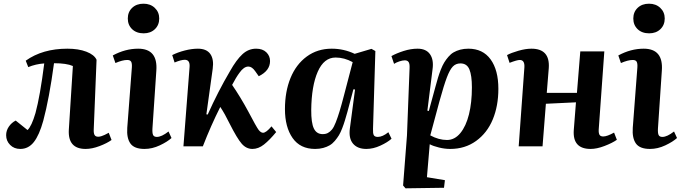

<svg xmlns="http://www.w3.org/2000/svg" viewBox="-20 -791 3683 1038"><path d="M132.8 -428.2 119.1 -462.9Q210 -527.8 344.2 -527.8Q404.3 -527.8 447 -511.5Q489.7 -495.1 502 -467.8L486.8 -91.8Q485.8 -70.8 491.2 -61.3Q496.6 -51.8 511.2 -51.8Q519 -51.8 529.3 -55.2Q539.6 -58.6 545.9 -61.8Q552.2 -64.9 567.9 -73.2L583 -34.2Q558.6 -16.6 518.1 -1.2Q477.5 14.2 442.9 14.2Q346.2 14.2 352.1 -89.8L374 -434.1Q339.8 -449.2 272 -449.2Q246.1 -257.8 213.9 -138.2Q192.4 -60.5 163.1 -23.2Q133.8 14.2 89.8 14.2Q56.2 14.2 34.7 -7.6Q13.2 -29.3 13.2 -60.1Q13.2 -85 27.8 -106.4Q42.5 -127.9 64.9 -139.2L128.9 -87.9Q150.9 -108.4 171.9 -180.2Q196.8 -272 219.2 -448.2Q172.9 -444.8 132.8 -428.2Z M755.9 -771Q793 -771 816.9 -748.3Q840.8 -725.6 840.8 -690.9Q840.8 -655.8 817.4 -633.3Q793.9 -610.8 756.8 -610.8Q717.8 -610.8 694.3 -633.3Q670.9 -655.8 670.9 -690.9Q670.9 -726.1 694.3 -748.5Q717.8 -771 755.9 -771ZM668 -100.1 692.9 -426.8Q694.3 -448.2 689 -457.5Q683.6 -466.8 668 -466.8Q642.1 -466.8 604 -450.2L589.8 -491.2Q657.2 -527.8 727.1 -527.8Q834 -527.8 825.2 -409.2L804.2 -97.2Q802.7 -71.8 807.6 -61.3Q812.5 -50.8 828.1 -50.8Q853.5 -50.8 891.1 -80.1L907.2 -44.9Q884.8 -24.4 843.8 -5.1Q802.7 14.2 761.2 14.2Q706.1 14.2 685.1 -15.1Q664.1 -44.4 668 -100.1Z M1129.9 -418.9 1095.7 -172.9 1103 -171.9Q1159.2 -297.4 1223.1 -405.8Q1258.3 -468.3 1290.8 -498Q1323.2 -527.8 1364.7 -527.8Q1399.9 -527.8 1419.9 -508.3Q1439.9 -488.8 1439.9 -460.9Q1439.9 -408.7 1378.9 -378.9L1359.9 -405.8Q1342.3 -431.2 1322.8 -431.2Q1298.3 -431.2 1274.9 -397.9Q1256.3 -373 1234.9 -332Q1279.3 -267.6 1320.8 -190.9Q1366.7 -103.5 1378.4 -88.4Q1390.1 -73.7 1401.9 -73.2Q1418.9 -73.2 1447.8 -107.9L1473.1 -77.1Q1437.5 -33.7 1407.2 -9.8Q1377 14.2 1344.7 14.2Q1311.5 14.2 1286.9 -13.9Q1262.2 -42 1220.7 -124Q1195.8 -175.3 1170.9 -212.9Q1119.6 -110.8 1076.7 0H971.7L1004.9 -429.2Q1007.8 -467.8 979 -467.8Q959 -467.8 923.8 -453.1L911.1 -493.2Q940.9 -508.3 979 -518.1Q1017.1 -527.8 1049.8 -527.8Q1096.7 -527.8 1116.9 -499.3Q1137.2 -470.7 1129.9 -418.9Z M2009.3 -515.1 1996.6 -94.2Q1995.6 -70.3 2000.7 -60.5Q2005.9 -50.8 2022.5 -50.8Q2048.3 -50.8 2079.6 -76.2L2096.7 -41Q2075.2 -21.5 2036.4 -3.7Q1997.6 14.2 1960.4 14.2Q1912.6 14.2 1888.4 -14.6Q1864.3 -43.5 1871.6 -97.2L1899.4 -307.1L1890.6 -308.1L1858.4 -187Q1850.6 -159.2 1844.7 -139.9Q1838.9 -120.6 1830.1 -97.7Q1821.3 -74.7 1812.3 -59.8Q1803.2 -44.9 1790.3 -29.5Q1777.3 -14.2 1762.2 -5.4Q1747.1 3.4 1727.3 8.8Q1707.5 14.2 1683.6 14.2Q1603 14.2 1561.8 -44.9Q1520.5 -104 1520.5 -201.2Q1520.5 -295.4 1550.5 -369.1Q1580.6 -442.9 1638.4 -485.4Q1696.3 -527.8 1773.4 -527.8Q1838.4 -527.8 1897.5 -500L1988.3 -526.9ZM1724.6 -65.9Q1740.7 -65.9 1752.4 -72Q1764.2 -78.1 1774.7 -90.8Q1785.2 -103.5 1795.4 -129.9Q1805.7 -156.2 1815.9 -189.7Q1826.2 -223.1 1840.3 -277.8L1886.7 -455.1Q1841.3 -480 1794.4 -480Q1731.4 -480 1697.8 -403.3Q1664.1 -326.7 1662.6 -196.8Q1662.1 -127 1676.8 -96.4Q1691.4 -65.9 1724.6 -65.9Z M2180.2 -59.1 2194.3 -423.8Q2195.3 -445.8 2189.2 -455.3Q2183.1 -464.8 2168.5 -464.8Q2156.2 -464.8 2139.2 -459.2Q2122.1 -453.6 2110.4 -445.8L2096.2 -487.8Q2123 -502.9 2162.1 -515.4Q2201.2 -527.8 2237.3 -527.8Q2283.7 -527.8 2304.7 -497.8Q2325.7 -467.8 2318.4 -416L2290.5 -192.9L2298.3 -190.9L2333.5 -319.8Q2341.3 -349.1 2347.7 -370.1Q2354 -391.1 2363 -414.3Q2372.1 -437.5 2381.6 -453.1Q2391.1 -468.8 2404.3 -484.1Q2417.5 -499.5 2432.9 -508.3Q2448.2 -517.1 2468.3 -522.5Q2488.3 -527.8 2512.2 -527.8Q2590.3 -527.8 2632.3 -470Q2674.3 -412.1 2674.3 -311Q2674.3 -218.3 2644 -145.3Q2613.8 -72.3 2554 -29.1Q2494.1 14.2 2414.1 14.2Q2384.8 14.2 2353.5 6.6Q2322.3 -1 2303.2 -11.2L2288.1 167L2385.3 183.1L2380.4 224.1L2172.4 227.1L2159.2 211.9ZM2469.2 -448.2Q2444.3 -448.2 2428 -431.2Q2411.6 -414.1 2395.8 -372.3Q2379.9 -330.6 2355.5 -242.2L2306.2 -59.1Q2352.1 -34.2 2396.5 -34.2Q2438 -34.2 2468.8 -71.5Q2499.5 -108.9 2515.4 -172.9Q2531.2 -236.8 2531.2 -318.8Q2531.2 -382.8 2517.8 -415.5Q2504.4 -448.2 2469.2 -448.2Z M3082 -87.9 3093.8 -237.8 2931.2 -230 2913.1 0H2784.2L2814.9 -425.8Q2817.9 -466.8 2790 -466.8Q2774.9 -466.8 2734.9 -451.2L2721.2 -493.2Q2743.7 -505.4 2782.7 -516.6Q2821.8 -527.8 2853 -527.8Q2954.1 -527.8 2946.8 -422.9Q2944.3 -384.3 2936 -289.1H3099.1L3117.2 -513.2H3247.1L3216.8 -90.8Q3215.8 -70.8 3221.2 -62Q3226.6 -53.2 3241.2 -53.2Q3262.2 -53.2 3299.8 -74.2L3314.9 -35.2Q3289.6 -17.6 3248 -1.7Q3206.5 14.2 3172.9 14.2Q3074.7 14.2 3082 -87.9Z M3488.8 -771Q3525.9 -771 3549.8 -748.3Q3573.7 -725.6 3573.7 -690.9Q3573.7 -655.8 3550.3 -633.3Q3526.9 -610.8 3489.7 -610.8Q3450.7 -610.8 3427.2 -633.3Q3403.8 -655.8 3403.8 -690.9Q3403.8 -726.1 3427.2 -748.5Q3450.7 -771 3488.8 -771ZM3400.9 -100.1 3425.8 -426.8Q3427.2 -448.2 3421.9 -457.5Q3416.5 -466.8 3400.9 -466.8Q3375 -466.8 3336.9 -450.2L3322.8 -491.2Q3390.1 -527.8 3460 -527.8Q3566.9 -527.8 3558.1 -409.2L3537.1 -97.2Q3535.6 -71.8 3540.5 -61.3Q3545.4 -50.8 3561 -50.8Q3586.4 -50.8 3624 -80.1L3640.1 -44.9Q3617.7 -24.4 3576.7 -5.1Q3535.6 14.2 3494.1 14.2Q3439 14.2 3418 -15.1Q3397 -44.4 3400.9 -100.1Z"/></svg>

Font: Literata SemiBold
Style: Italic
Weight: 650
Italic angle: -2.39999°
Designer: Latin by Veronika Burian and Jose Scaglione. Greek by Irene Vlachou. Cyrillic by Vera Evstafieva
Foundry: TypeTogether
Version: Version 3.021